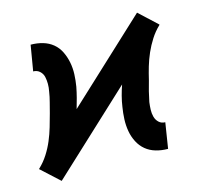

<svg xmlns="http://www.w3.org/2000/svg" viewBox="-92 -627 777 733"><g transform="rotate(-15 296.5 -260.0)"><path d="M65 13 -7 -53 -5 -55Q15 -74 30 -97.5Q45 -121 55.5 -146Q66 -171 73.5 -196.5Q81 -222 88 -248Q93 -268 98.5 -288.5Q104 -309 107 -329Q110 -344 110 -358.5Q110 -373 107 -386.5Q104 -400 93.5 -409.5Q83 -419 68 -419L85 -520Q110 -520 132.5 -513.5Q155 -507 172 -493Q189 -479 199 -458.5Q209 -438 213.5 -415Q218 -392 217 -368Q216 -344 212 -320Q208 -299 202.5 -278Q197 -257 191 -237L509 -533L580 -467L579 -465Q559 -446 544 -422.5Q529 -399 518 -374Q507 -349 499.5 -323.5Q492 -298 486 -272Q480 -252 475 -231.5Q470 -211 466 -191Q464 -176 463.5 -161.5Q463 -147 466.5 -133.5Q470 -120 480 -110.5Q490 -101 505 -101L489 0Q464 0 441.5 -6.5Q419 -13 402 -27Q385 -41 374.5 -61.5Q364 -82 360 -105Q356 -128 357 -152Q358 -176 362 -200Q365 -221 370.5 -242Q376 -263 383 -283Z"/></g></svg>

Font: Iosevka Extended
Style: Bold Italic
Weight: 700
Width: 7
Italic angle: -9°
Monospace: yes
Designer: Belleve Invis
Foundry: Belleve Invis
Version: Version 32.5.0; ttfautohint (v1.8.4)